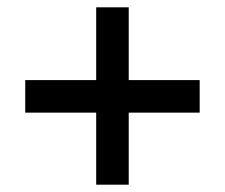

<svg xmlns="http://www.w3.org/2000/svg" viewBox="-20 -616 616 525"><path d="M332 -397H526V-308H332V-111H243V-308H49V-397H243V-596H332Z"/></svg>

Font: Noto Sans Thai Looped UI Medium
Style: Regular
Weight: 500
Designer: Cadson Demak Team
Foundry: Cadson Demak Co., Ltd.
Version: Version 1.000; ttfautohint (v1.8.4.7-5d5b)